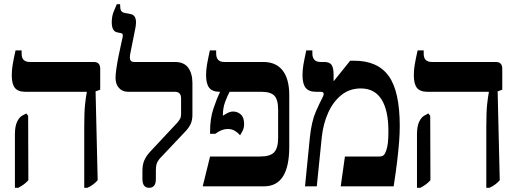

<svg xmlns="http://www.w3.org/2000/svg" viewBox="-20 -887 2459 914"><path d="M381 7V-282Q381 -354 385 -390.5Q389 -427 393 -447V-450H101Q66 -450 51 -468.5Q36 -487 36 -529Q36 -554 40.5 -580.5Q45 -607 54 -647H83V-631Q83 -592 122 -592H426Q457 -592 457 -560V-460L435 -452L445 -29Q425 -6 396 7ZM51 7V-247Q51 -285 61 -306.5Q71 -328 85 -336L105 -347L114 -336L115 -29Q104 -17 93 -9Q82 -1 67 7Z M690 7Q658 7 658 -35V-74Q658 -102 666.5 -122.5Q675 -143 694 -164L824 -303Q834 -315 838 -323Q842 -331 842 -344V-418Q842 -450 813 -450H590Q563 -450 546.5 -468Q530 -486 530 -517Q530 -532 534 -560.5Q538 -589 544.5 -620.5Q551 -652 556.5 -677Q562 -702 564 -711Q567 -727 557 -729L538 -733Q512 -738 512 -781Q512 -808 520.5 -830Q529 -852 536 -867H552V-859Q552 -844 556.5 -836Q561 -828 575 -825L602 -820Q637 -813 624 -751L600 -631Q596 -609 601 -600.5Q606 -592 619 -592H813Q856 -592 876 -564.5Q896 -537 896 -491V-342Q896 -317 889 -300Q882 -283 866 -265L745 -137Q731 -122 726.5 -109Q722 -96 722 -77V-35Q722 7 690 7Z M945 0 980 -142H1218Q1267 -142 1285.5 -162.5Q1304 -183 1304 -231V-364Q1304 -413 1286 -431.5Q1268 -450 1225 -450H1073Q1064 -434 1052.5 -404Q1041 -374 1041 -339V-336Q1051 -343 1064 -349.5Q1077 -356 1090 -356Q1111 -356 1126.5 -342Q1142 -328 1142 -297Q1142 -277 1134.5 -263.5Q1127 -250 1123 -243Q1112 -256 1097.5 -264.5Q1083 -273 1064 -273Q1035 -273 1005 -250H980V-261Q980 -323 996.5 -371.5Q1013 -420 1027 -448V-450H1026Q991 -450 976 -469Q961 -488 961 -530Q961 -554 965.5 -580Q970 -606 979 -647H1009V-633Q1009 -592 1047 -592H1233Q1294 -592 1325.5 -551.5Q1357 -511 1357 -434V-188Q1357 0 1237 0Z M1432 0 1455 -232Q1463 -309 1483.5 -355.5Q1504 -402 1514 -420Q1521 -433 1521 -440Q1521 -450 1507 -450H1485Q1450 -450 1435 -469Q1420 -488 1420 -530Q1420 -554 1424.5 -580Q1429 -606 1438 -647H1467V-633Q1467 -592 1506 -592H1523Q1549 -592 1558.5 -578Q1568 -564 1568 -532V-502L1569 -501L1647 -598H1666Q1778 -598 1830.5 -525Q1883 -452 1883 -287Q1883 -252 1880 -213Q1877 -174 1871 -122.5Q1865 -71 1854 0H1602L1622 -142H1786Q1799 -142 1806 -148Q1813 -154 1818 -169Q1824 -185 1826.5 -207Q1829 -229 1829 -263Q1829 -362 1796 -414Q1763 -466 1698 -466Q1644 -466 1605 -434.5Q1566 -403 1542.5 -351Q1519 -299 1512 -236L1488 0Z M2295 7V-282Q2295 -354 2299 -390.5Q2303 -427 2307 -447V-450H2015Q1980 -450 1965 -468.5Q1950 -487 1950 -529Q1950 -554 1954.5 -580.5Q1959 -607 1968 -647H1997V-631Q1997 -592 2036 -592H2340Q2371 -592 2371 -560V-460L2349 -452L2359 -29Q2339 -6 2310 7ZM1965 7V-247Q1965 -285 1975 -306.5Q1985 -328 1999 -336L2019 -347L2028 -336L2029 -29Q2018 -17 2007 -9Q1996 -1 1981 7Z"/></svg>

Font: Noto Serif Hebrew Condensed
Style: Bold
Weight: 700
Width: 3
Designer: Monotype Design Team
Foundry: Monotype Imaging Inc.
Version: Version 2.004; ttfautohint (v1.8.4.7-5d5b)